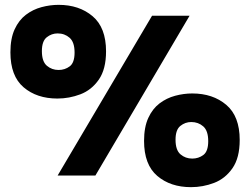

<svg xmlns="http://www.w3.org/2000/svg" viewBox="-20 -725 1033 793"><path d="M217 -318Q132 -318 77.5 -364.5Q23 -411 23 -509Q23 -566 40.5 -604Q58 -642 87 -664Q116 -686 151.5 -695.5Q187 -705 222 -705Q307 -705 362.5 -658Q418 -611 418 -513Q418 -439 388 -396Q358 -353 312 -335.5Q266 -318 217 -318ZM218 0 608 -660H763L374 0ZM222 -436Q248 -436 268 -451Q288 -466 288 -508Q288 -551 267.5 -569Q247 -587 218 -587Q193 -587 173 -571Q153 -555 153 -514Q153 -471 173.5 -453.5Q194 -436 222 -436ZM769 48Q684 48 629.5 1.5Q575 -45 575 -143Q575 -200 592.5 -238Q610 -276 639 -298Q668 -320 703.5 -329.5Q739 -339 774 -339Q859 -339 914.5 -292Q970 -245 970 -147Q970 -73 940 -30Q910 13 864 30.5Q818 48 769 48ZM774 -70Q800 -70 820 -85Q840 -100 840 -142Q840 -185 819.5 -203Q799 -221 770 -221Q745 -221 725 -205Q705 -189 705 -148Q705 -105 725.5 -87.5Q746 -70 774 -70Z"/></svg>

Font: Bricolage Grotesque 12pt ExtraBold
Style: Regular
Weight: 800
Designer: Mathieu Triay
Foundry: Atelier Triay
Version: Version 1.001; ttfautohint (v1.8.4.7-5d5b);gftools[0.9.33.de